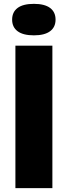

<svg xmlns="http://www.w3.org/2000/svg" viewBox="-20 -977 352 997"><path d="M60 0V-740H252V0ZM43 -875Q43 -914.5 71.5 -935.8Q100 -957 156 -957Q211.5 -957 240 -935.8Q268.5 -914.5 268.5 -875Q268.5 -836 240 -814.8Q211.5 -793.5 156 -793.5Q100 -793.5 71.5 -814.8Q43 -836 43 -875Z"/></svg>

Font: Encode Sans ExtraBold
Style: Regular
Weight: 800
Designer: Multiple Designers
Foundry: Impallari Type
Version: Version 2.000